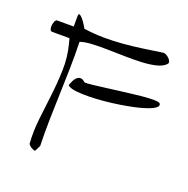

<svg xmlns="http://www.w3.org/2000/svg" viewBox="-128 -844 949 967"><g transform="rotate(20 346.0 -360.5)"><path d="M137.7 -7.8Q135.7 -8.8 129.9 -14.6Q124 -20.5 123 -23.4Q118.2 -88.9 126 -156.7Q133.8 -224.6 142.1 -293Q150.4 -361.3 152.3 -428.7Q154.3 -496.1 137.7 -561.5L129.9 -591.8H38.1Q29.3 -591.8 26.4 -599.1Q23.4 -606.4 23.4 -615.7Q23.4 -625 25.9 -633.8Q28.3 -642.6 30.3 -646.5Q32.2 -648.4 34.7 -651.4Q37.1 -654.3 38.1 -654.3H129.9V-708Q129.9 -725.6 138.2 -721.2Q146.5 -716.8 156.2 -704.6Q166 -692.4 174.8 -678.2Q183.6 -664.1 183.6 -662.1Q236.3 -654.3 288.6 -653.8Q340.8 -653.3 392.6 -657.7Q444.3 -662.1 496.1 -669.4Q547.9 -676.8 599.6 -684.6Q605.5 -685.5 614.7 -680.7Q624 -675.8 631.3 -668.5Q638.7 -661.1 641.6 -652.8Q644.5 -644.5 637.7 -637.7Q620.1 -620.1 586.9 -612.3Q553.7 -604.5 511.7 -602.5Q469.7 -600.6 422.4 -601.6Q375 -602.5 330.6 -603.5Q286.1 -604.5 247.6 -602.5Q209 -600.6 183.6 -591.8Q185.5 -521.5 184.1 -451.7Q182.6 -381.8 180.2 -311.5Q177.7 -241.2 176.3 -171.4Q174.8 -101.6 176.8 -31.2L161.1 0Q160.2 2 151.4 -1.5Q142.6 -4.9 137.7 -7.8ZM214.8 -362.3Q212.9 -362.3 210.4 -365.2Q208 -368.2 207 -369.1Q210.9 -379.9 216.8 -392.6Q222.7 -405.3 231.4 -413.1Q240.2 -420.9 251.5 -421.4Q262.7 -421.9 277.3 -408.2Q290 -407.2 322.8 -411.1Q355.5 -415 397.5 -420.4Q439.5 -425.8 485.4 -431.6Q531.2 -437.5 570.3 -441.4Q609.4 -445.3 636.7 -444.8Q664.1 -444.3 668.9 -438.5Q676.8 -427.7 664.1 -417Q651.4 -406.2 625 -396.5Q598.6 -386.7 561.5 -378.4Q524.4 -370.1 483.4 -363.8Q442.4 -357.4 399.9 -353.5Q357.4 -349.6 320.8 -349.1Q284.2 -348.6 255.9 -351.6Q227.5 -354.5 214.8 -362.3Z"/></g></svg>

Font: Give You Glory
Style: Regular
Weight: 400
Designer: Kimberly Geswein
Foundry: Kimberly Geswein
Version: Version 1.002